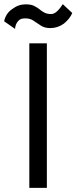

<svg xmlns="http://www.w3.org/2000/svg" viewBox="-62 -910 370 930"><path d="M80 -700H165V0H80ZM-42 -807Q-34 -845 -3 -866Q27 -889 62 -889Q87 -889 102 -882Q120 -873 128 -866Q138 -857 153 -849Q166 -842 186 -842Q212 -842 242 -890L288 -847Q277 -820 248 -796Q218 -774 182 -774Q154 -774 136 -786Q130 -790 124 -794Q118 -798 111 -802.5Q104 -807 100 -810Q84 -821 61 -821Q39 -821 30 -812Q20 -803 15 -790Q11 -779 11 -770Z"/></svg>

Font: jost-mod-400
Style: Regular
Weight: 400
Version: Version 3.200; ttfautohint (v0.97) -l 8 -r 50 -G 200 -x 14 -